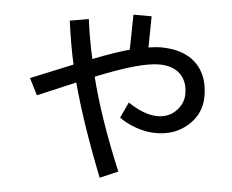

<svg xmlns="http://www.w3.org/2000/svg" viewBox="-54 -827 1108 915"><g transform="rotate(5 500.0 -369.0)"><path d="M248 -708 337.9 -723.6Q348.6 -635.7 371.1 -535.2Q486.3 -580.1 544.9 -594.7L547.9 -762.7H634.8L632.8 -613.3Q671.9 -619.1 689.5 -619.1Q800.8 -619.1 859.9 -562.5Q918.9 -505.9 918.9 -404.3Q918.9 -322.3 857.4 -266.1Q795.9 -210 704.1 -210Q656.2 -210 607.9 -227.1Q559.6 -244.1 527.3 -268.6L562.5 -343.8Q640.6 -291 704.1 -291Q757.8 -291 792.5 -326.7Q827.1 -362.3 827.1 -408.2Q827.1 -467.8 792 -502.4Q756.8 -537.1 690.4 -537.1Q598.6 -537.1 389.6 -452.1Q437.5 -259.8 541 -11.7L455.1 25.4Q353.5 -232.4 304.7 -417L123 -339.8L83 -418.9L284.2 -501Q264.6 -585 248 -708Z"/></g></svg>

Font: Gothic A1 Medium
Style: Regular
Weight: 500
Designer: HanYang I&C Co.,Ltd.
Foundry: HanYang I&C Co.,Ltd.
Version: Version 2.50